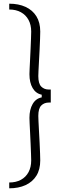

<svg xmlns="http://www.w3.org/2000/svg" viewBox="-20 -820 325 1040"><path d="M30 200V168.5Q66.5 168.5 93.2 154Q120 139.5 134.5 112.5Q149 85.5 149 49Q149 37 148 12.5Q147 -12 145.8 -42Q144.5 -72 143 -101Q141.5 -130 140.5 -152Q139.5 -174 139.5 -182Q139.5 -226.5 156.8 -256.5Q174 -286.5 206 -292.5V-307Q174 -313.5 156.8 -343Q139.5 -372.5 139.5 -418Q139.5 -426 140.5 -448Q141.5 -470 143 -499Q144.5 -528 145.8 -557.8Q147 -587.5 148 -612Q149 -636.5 149 -649Q149 -685.5 134.5 -712.2Q120 -739 93.2 -753.8Q66.5 -768.5 30 -768.5V-800Q80.5 -800 118.2 -782.8Q156 -765.5 177 -732Q198 -698.5 198 -649Q198 -635.5 197 -609.2Q196 -583 194.5 -551.2Q193 -519.5 191.2 -489.2Q189.5 -459 188.5 -436.8Q187.5 -414.5 187.5 -408Q187.5 -367 203.5 -351Q219.5 -335 244.5 -335H255V-264.5H244.5Q219.5 -264.5 203.5 -248.5Q187.5 -232.5 187.5 -192Q187.5 -185 188.5 -162.8Q189.5 -140.5 191.2 -110Q193 -79.5 194.5 -47.8Q196 -16 197 10Q198 36 198 49Q198 98.5 177 132Q156 165.5 118.2 182.8Q80.5 200 30 200Z"/></svg>

Font: Big Shoulders Stencil Text Thin ExtraLight
Style: Regular
Weight: 250
Version: Version 2.001